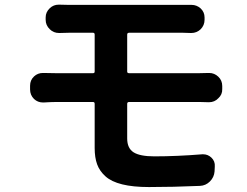

<svg xmlns="http://www.w3.org/2000/svg" viewBox="-20 -751 1040 807"><path d="M522.5 -322.3Q514.6 -322.3 514.6 -314.5V-168.9Q514.6 -127.9 541.5 -110.8Q568.4 -93.8 628.9 -93.8Q722.7 -93.8 830.1 -102.5Q832 -102.5 834 -102.5Q853.5 -102.5 868.2 -88.9Q884.8 -73.2 882.8 -50.8L881.8 -30.3Q879.9 -5.9 862.3 11.7Q844.7 29.3 820.3 30.3Q706.1 35.2 606.4 35.2Q539.1 35.2 493.7 23.9Q448.2 12.7 423.3 -9.8Q398.4 -32.2 388.2 -60.5Q377.9 -88.9 377.9 -128.9V-314.5Q377.9 -322.3 371.1 -322.3H214.8Q197.3 -322.3 164.1 -320.3Q162.1 -320.3 160.2 -320.3Q138.7 -320.3 123 -335Q106.4 -351.6 106.4 -375V-390.6Q106.4 -414.1 123 -429.7Q138.7 -444.3 160.2 -444.3Q162.1 -444.3 163.1 -444.3Q195.3 -443.4 214.8 -443.4H371.1Q377.9 -443.4 377.9 -450.2V-605.5Q377.9 -613.3 371.1 -613.3H268.6Q248 -613.3 229.5 -612.3Q228.5 -612.3 228.5 -612.3Q205.1 -612.3 189.5 -627.9Q171.9 -644.5 171.9 -668V-677.7Q171.9 -700.2 189.5 -716.8Q205.1 -731.4 226.6 -731.4Q227.5 -731.4 229.5 -731.4Q251 -730.5 268.6 -730.5H750Q766.6 -730.5 782.2 -730.5Q784.2 -730.5 785.2 -730.5Q806.6 -730.5 823.2 -715.8Q839.8 -700.2 839.8 -677.7V-668Q839.8 -644.5 823.2 -627.9Q806.6 -612.3 784.2 -612.3Q783.2 -612.3 782.2 -612.3Q765.6 -613.3 750 -613.3H522.5Q514.6 -613.3 514.6 -605.5V-450.2Q514.6 -443.4 522.5 -443.4H817.4Q831.1 -443.4 856.4 -444.3Q857.4 -444.3 859.4 -444.3Q880.9 -444.3 897.5 -428.7Q914.1 -413.1 914.1 -389.6V-377Q915 -353.5 897.5 -337.9Q881.8 -321.3 858.4 -321.3Q858.4 -321.3 857.4 -321.3Q842.8 -322.3 820.3 -322.3Z"/></svg>

Font: Gen Jyuu Gothic Monospace Bold
Style: Bold
Weight: 700
Designer: [Source Han Sans]
Ryoko NISHIZUKA  (kana & ideographs); Paul D. Hunt (Latin, Greek & Cyrillic); Wenlong ZHANG  (bopomofo
Version: Version 1.002.20150607